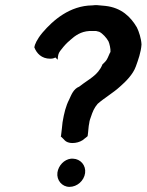

<svg xmlns="http://www.w3.org/2000/svg" viewBox="-20 -741 572 749"><path d="M114 -556C123 -533 142 -512 176 -512C187 -512 193 -515 197 -517C197 -517 196 -517 197 -516L205 -508L206 -520C208 -533 211 -538 220 -549C230 -562 240 -573 252 -583H253V-584C274 -603 296 -618 328 -620H355L367 -617C380 -611 396 -593 403 -580C407 -572 412 -550 411 -539C411 -537 409 -536 408 -533C403 -522 398 -508 391 -501L379 -489V-488C361 -446 327 -433 289 -403C266 -394 258 -370 250 -353C237 -328 230 -300 224 -264C222 -249 221 -231 218 -211L217 -209L219 -207C221 -206 232 -194 232 -194C238 -187 250 -183 262 -183C277 -183 291 -187 302 -194L321 -209L322 -211C325 -231 325 -248 328 -260C329 -270 332 -278 335 -286C341 -304 347 -320 361 -336C387 -359 422 -379 448 -403C471 -423 499 -451 510 -482C519 -507 530 -537 532 -567V-568C531 -590 522 -618 514 -634C490 -675 454 -711 391 -718C380 -719 368 -720 358 -721C352 -721 348 -721 340 -720C252 -719 187 -662 146 -614C124 -588 115 -566 114 -557ZM204 -68C200 -38 222 -12 251 -12C281 -12 308 -36 312 -66C316 -96 294 -121 265 -122H257C230 -119 208 -95 204 -68Z"/></svg>

Font: Hussar Pisanka
Style: SbdKur
Weight: 600
Designer: Robert Jablonski
Foundry: Cannot Into Space Fonts
Version: Version 1.070